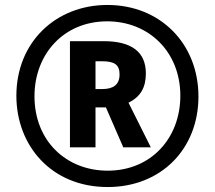

<svg xmlns="http://www.w3.org/2000/svg" viewBox="-20 -744 866 774"><path d="M414 10C629 10 780 -143 780 -355C780 -567 627 -724 413 -724C205 -724 46 -574 46 -358C46 -157 187 10 414 10ZM414 -56C248 -56 119 -175 119 -356C119 -526 237 -658 412 -658C580 -658 707 -535 707 -358C707 -188 590 -56 414 -56ZM262 -150H365V-311H407L477 -150H588L498 -330C547 -354 568 -392 568 -448C568 -535 510 -578 398 -578H262ZM392 -385H365V-497H392C443 -497 462 -482 462 -444C462 -402 436 -385 392 -385Z"/></svg>

Font: Noto Sans Hebrew ExtraCondensed
Style: Bold
Weight: 700
Width: 2
Designer: Monotype Design Team
Foundry: Monotype Imaging Inc.
Version: Version 2.004